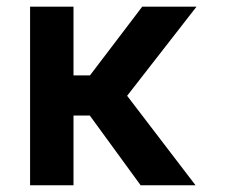

<svg xmlns="http://www.w3.org/2000/svg" viewBox="-20 -550 670 570"><path d="M198.2 -326.2H247.1L402.3 -530.3H563.5L357.4 -265.6L560.5 0H397.5L246.6 -207H198.2V0H69.3V-530.3H198.2Z"/></svg>

Font: WEMIX Pretendard SemiBold
Style: Regular
Weight: 600
Designer: Base glyphs from Inter by Rasmus Andersson; Hangeul glyphs from Noto Sans CJK(Source Han Sans) by Jang Soo-young and Kan
Foundry: Kil Hyung-jin
Version: Version 1.000